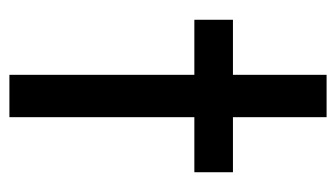

<svg xmlns="http://www.w3.org/2000/svg" viewBox="-173 -541 714 408"><g transform="rotate(90 184.0 -337.0)"><path d="M139 0V-674H229V0ZM22 -393V-475H346V-393Z"/></g></svg>

Font: Outfit Thin
Style: Regular
Weight: 400
Version: Version 1.100;gftools[0.9.27]